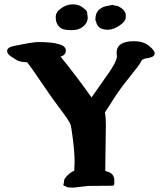

<svg xmlns="http://www.w3.org/2000/svg" viewBox="-20 -857 747 890"><path d="M386.7 -774.9Q386.7 -752.4 366.5 -734.9Q346.2 -717.3 314.9 -717.3Q283.7 -717.3 271 -722.2Q258.3 -727.1 248.3 -740.7Q238.3 -754.4 238.3 -778.1Q238.3 -801.8 264.4 -819.3Q290.5 -836.9 316.9 -836.9Q343.3 -836.9 360.8 -824.2Q378.4 -811.5 383.3 -803.2L386.7 -775.4ZM422.4 -760.3V-769.5Q422.4 -815.9 471.7 -828.6L502.9 -834.5L506.8 -832.5L529.3 -828.1V-827.1Q556.2 -814.5 562 -793.9H563V-777.3Q563 -758.3 534.7 -739Q506.3 -719.7 481 -719.2H480H479.5Q430.2 -719.2 424.8 -760.3ZM167.5 -481.4Q118.2 -554.2 105.5 -568.4Q71.8 -569.3 55.9 -579.3Q40 -589.4 32.2 -594.5Q24.4 -599.6 18.8 -606Q13.2 -612.3 13.2 -621.6Q13.2 -637.2 43.5 -643.6Q132.8 -662.1 155.8 -662.1Q285.2 -662.1 285.2 -623.5V-623Q285.2 -601.6 260.7 -594.7Q334 -504.9 404.3 -405.3L461.9 -487.3V-487.8Q521.5 -567.9 522 -595.7L520.5 -612.3V-613.3Q521.5 -666 601.1 -666Q645 -666 670.9 -644.5Q696.8 -623 696.8 -610.8Q696.8 -598.6 686 -593.8Q675.3 -588.9 656.7 -586.2Q638.2 -583.5 634 -572Q629.9 -560.5 581.3 -500.5Q532.7 -440.4 506.1 -397.7Q479.5 -355 466.3 -335.9Q470.7 -317.4 470.7 -276.9L467.8 -64.9Q497.1 -56.6 503.4 -44.9Q509.8 -33.2 509.8 -24.4V-4.4Q509.8 -1 504.9 3.9Q447.3 4.4 388.7 4.9L320.3 12.7Q293.9 12.7 289.1 9.3Q284.2 5.9 279.1 4.6Q273.9 3.4 273.9 -0.2Q273.9 -3.9 275.4 -7.1Q276.9 -10.3 276.9 -19.3Q276.9 -28.3 293.7 -44.7Q310.5 -61 324.2 -65.4L325.7 -104Q325.7 -150.4 318.1 -210Q310.5 -269.5 307.6 -278.3Q301.3 -296.9 248.5 -366.2Q220.2 -403.3 167.5 -481.4Z"/></svg>

Font: Drukaatie burti
Style: Bold
Weight: 700
Version: Version 0.14